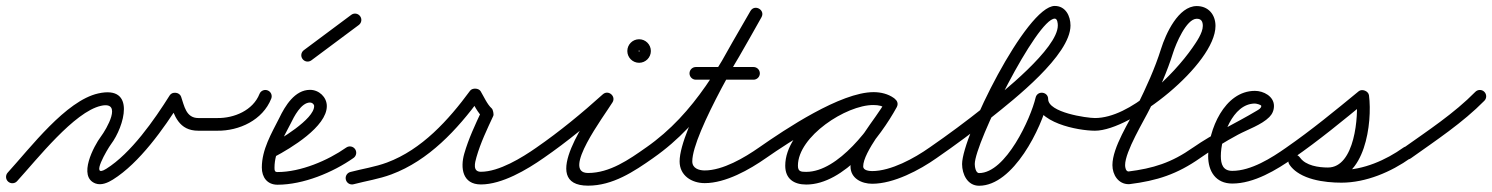

<svg xmlns="http://www.w3.org/2000/svg" viewBox="-32 -583 4943 636"><path d="M-5.2 18.5C3.4 26.3 16.7 25.7 24.5 17.2C90.9 -55.5 214 -212.7 302.6 -232.5C375.6 -248.8 320.3 -154.7 302.2 -130.6C279.3 -100.1 224.4 2.5 284.4 24.8C303.9 32 325.8 22 342.1 11.8C430.1 -43.2 510.9 -157.6 565.8 -244.8C570 -251.5 559.3 -256.4 548.2 -257.6C537.1 -258.9 525.6 -256.6 528.2 -249.1C545.5 -199.2 560.5 -150 625 -150C646 -150 667 -150 688 -150C699.6 -150 709 -159.4 709 -171C709 -182.6 699.6 -192 688 -192C688 -192 688 -192 688 -192C667 -192 646 -192 625 -192C584.1 -192 578.5 -232.2 567.8 -262.9C565.2 -270.4 557.9 -274.8 550.2 -275.7C542.5 -276.6 534.4 -273.9 530.2 -267.2C479 -185.7 402.1 -75.2 319.9 -23.8C264.5 10.8 324.1 -89.8 335.8 -105.4C378.9 -162.8 420.6 -301.9 293.4 -273.5C186.2 -249.5 69.1 -94 -6.5 -11.2C-14.3 -2.6 -13.7 10.7 -5.2 18.5Z M667 -171.3C666.9 -159.7 676.1 -150.1 687.7 -150C760.6 -149.1 838.4 -185.3 866.5 -256.3C870.8 -267.1 865.5 -279.3 854.7 -283.5C843.9 -287.8 831.7 -282.5 827.5 -271.7C827.5 -271.7 827.5 -271.7 827.5 -271.7C805.9 -217.2 743.4 -191.3 688.3 -192C676.7 -192.1 667.1 -182.9 667 -171.3Z M877.3 -63.5C877.3 -63.5 877.3 -63.5 877.3 -63.5C930.6 -91.6 1050.6 -163.2 1050.6 -231.5C1050.6 -261.5 1024.5 -285.4 995 -285.4C944.4 -285.4 912.3 -232.1 893.1 -192.1C893.1 -192.1 893.1 -192.2 893.2 -192.3C893.2 -192.4 893.3 -192.5 893.3 -192.5C867.1 -140.8 835.3 -87.7 835.3 -28.1C835.3 4.2 853.1 28.9 887.3 28.9C972.6 28.9 1070.7 -11.7 1139.1 -59.8C1148.6 -66.5 1150.8 -79.6 1144.2 -89.1C1137.5 -98.6 1124.4 -100.8 1114.9 -94.2C1114.9 -94.2 1114.9 -94.2 1114.9 -94.2C1053.6 -51.1 963.9 -13.1 887.3 -13.1C877.4 -13.1 877.3 -18.9 877.3 -28.1C877.3 -80 907.9 -128.4 930.7 -173.5C930.7 -173.5 930.8 -173.6 930.8 -173.7C930.9 -173.8 930.9 -173.9 930.9 -173.9C941.6 -196 965.4 -243.4 995 -243.4C1001.4 -243.4 1008.6 -238.3 1008.6 -231.5C1008.6 -187.6 892.6 -119.1 857.7 -100.7C847.5 -95.3 843.6 -82.6 849 -72.3C854.4 -62 867.1 -58.1 877.3 -63.5Z M999.5 -383.2C999.5 -383.2 999.5 -383.2 999.5 -383.2C1051.9 -422.2 1104.2 -461.2 1156.5 -500.2C1165.8 -507.1 1167.8 -520.2 1160.8 -529.5C1153.9 -538.8 1140.8 -540.8 1131.5 -533.8C1131.5 -533.8 1131.5 -533.8 1131.5 -533.8C1079.1 -494.8 1026.8 -455.8 974.5 -416.8C965.2 -409.9 963.2 -396.8 970.2 -387.5C977.1 -378.2 990.2 -376.2 999.5 -383.2Z M1139.3 27.3C1139.3 27.3 1139.3 27.3 1139.3 27.3C1181.2 16.3 1223.6 10 1264.5 -5.3C1388.3 -51.4 1482.5 -153.6 1558.9 -257.6C1562.6 -262.6 1552.3 -265.6 1541.8 -266.1C1531.4 -266.5 1520.8 -264.4 1524 -259.1C1537.2 -237.4 1550.3 -209 1569 -192.3C1571.1 -190.5 1570.4 -197.9 1568.9 -205.1C1567.4 -212.3 1565.1 -219.4 1564 -216.9C1542.1 -170.1 1520.1 -123.6 1505.8 -73.8C1492.4 -26.8 1499.7 28 1561 28C1631 28 1713.7 -21 1769 -59.8C1778.5 -66.5 1780.9 -79.5 1774.2 -89C1767.5 -98.5 1754.5 -100.9 1745 -94.2C1745 -94.2 1745 -94.2 1745 -94.2C1697.4 -60.9 1621.3 -14 1561 -14C1533 -14 1540.9 -43.6 1546.2 -62.2C1559.8 -109.9 1581.2 -154.3 1602 -199.1C1603.2 -201.6 1603 -206.9 1601.9 -211.9C1600.9 -217 1599 -221.9 1597 -223.7C1581.9 -237.1 1570.7 -263.1 1560 -280.9C1556.7 -286.2 1549.9 -289.1 1542.9 -289.4C1535.9 -289.7 1528.8 -287.4 1525.1 -282.4C1453.8 -185.5 1365.6 -87.7 1249.9 -44.6C1210.3 -29.9 1169.2 -24 1128.7 -13.3C1117.4 -10.4 1110.7 1.1 1113.7 12.3C1116.6 23.6 1128.1 30.3 1139.3 27.3Z M1768.9 -59.7C1768.9 -59.7 1768.9 -59.7 1768.9 -59.7C1846.8 -113.5 1922.9 -176.1 1993.1 -239.4C2002 -247.4 1997.1 -259.2 1988.5 -266.4C1979.9 -273.6 1967.4 -276.2 1961.1 -266C1921.6 -201.8 1747.3 32 1916 32C1997.7 32 2067.7 -14.5 2132.1 -59.8C2141.6 -66.5 2143.8 -79.6 2137.2 -89.1C2130.5 -98.6 2117.4 -100.8 2107.9 -94.2C2107.9 -94.2 2107.9 -94.2 2107.9 -94.2C2051.5 -54.4 1987.9 -10 1916 -10C1826.5 -10 1968.7 -198.2 1996.9 -244C2003.2 -254.2 1999.7 -264.9 1992.3 -271C1985 -277.1 1973.9 -278.6 1964.9 -270.6C1896.1 -208.5 1821.4 -147 1745.1 -94.3C1735.5 -87.7 1733.1 -74.6 1739.7 -65.1C1746.3 -55.5 1759.4 -53.1 1768.9 -59.7ZM2082 -414C2082 -412.6 2086.4 -417 2085 -417C2083.6 -417 2088 -412.6 2088 -414C2088 -415.4 2083.6 -411 2085 -411C2086.4 -411 2082 -415.4 2082 -414ZM2046 -414C2046 -392.5 2063.5 -375 2085 -375C2106.5 -375 2124 -392.5 2124 -414C2124 -435.5 2106.5 -453 2085 -453C2063.5 -453 2046 -435.5 2046 -414Z M2132 -59.8C2132 -59.8 2132 -59.8 2132 -59.8C2302.9 -179.1 2389.9 -348.2 2490.3 -525.7C2497.2 -537.8 2491.5 -549.1 2482.3 -554.3C2473.2 -559.4 2460.6 -558.5 2453.7 -546.3C2400.2 -451.7 2219.2 -155.6 2219.2 -48.3C2219.2 -1.5 2259.1 23.6 2302.3 23.6C2371.9 23.6 2450.8 -21.1 2506 -59.8C2515.5 -66.5 2517.9 -79.5 2511.2 -89C2504.5 -98.5 2491.5 -100.9 2482 -94.2C2482 -94.2 2482 -94.2 2482 -94.2C2434.4 -60.9 2362.5 -18.4 2302.3 -18.4C2282.9 -18.4 2261.2 -25.6 2261.2 -48.3C2261.2 -141.6 2442.9 -441.9 2490.3 -525.7C2497.2 -537.8 2491.5 -549.1 2482.3 -554.3C2473.2 -559.4 2460.6 -558.5 2453.7 -546.3C2356.7 -374.9 2273.1 -209.4 2108 -94.2C2098.5 -87.6 2096.1 -74.5 2102.8 -65C2109.4 -55.5 2122.5 -53.1 2132 -59.8ZM2273 -319C2273 -319 2273 -319 2273 -319C2336.7 -319 2400.3 -319 2464 -319C2475.6 -319 2485 -328.4 2485 -340C2485 -351.6 2475.6 -361 2464 -361C2464 -361 2464 -361 2464 -361C2400.3 -361 2336.7 -361 2273 -361C2261.4 -361 2252 -351.6 2252 -340C2252 -328.4 2261.4 -319 2273 -319Z M2476.8 -65C2483.4 -55.5 2496.5 -53.1 2506 -59.8C2580 -111.4 2770.1 -235.8 2861.6 -235.8C2876.6 -235.8 2892.4 -232.8 2904.8 -223.9C2915.6 -216.2 2927.1 -221.6 2933 -230.7C2938.8 -239.8 2939.1 -252.5 2927.5 -259.2C2905.2 -272.1 2886.7 -277.1 2860.3 -277.1C2747 -277.1 2569.1 -155.6 2569.1 -34.2C2569.1 9.6 2598 28.3 2638.7 28.3C2763.8 28.3 2884.3 -129 2938.4 -227.9C2945.1 -240.2 2939.3 -251.4 2930.1 -256.4C2920.9 -261.5 2908.3 -260.4 2901.6 -248.1C2867.3 -185.6 2785.3 -101.5 2785.3 -31.6C2785.3 8 2822.3 25.7 2857 25.7C2928.7 25.7 3013.8 -19.4 3071.1 -59.8C3080.6 -66.5 3082.8 -79.6 3076.2 -89.1C3069.5 -98.6 3056.4 -100.8 3046.9 -94.2C2997.1 -59 2919.4 -16.3 2857 -16.3C2847.5 -16.3 2827.3 -18.3 2827.3 -31.6C2827.3 -79.6 2911.3 -178.4 2938.4 -227.9C2945.1 -240.2 2939.3 -251.4 2930.1 -256.4C2920.9 -261.5 2908.3 -260.4 2901.6 -248.1C2856 -164.9 2745 -13.7 2638.7 -13.7C2620.9 -13.7 2611.1 -14.7 2611.1 -34.2C2611.1 -131.4 2771 -235.1 2860.3 -235.1C2879.5 -235.1 2890.7 -232 2906.5 -222.8C2918 -216.1 2929.1 -221.1 2934.6 -229.6C2940.1 -238.2 2940.1 -250.3 2929.2 -258.1C2909.6 -272.1 2885.5 -277.8 2861.6 -277.8C2752.7 -277.8 2568.8 -154.8 2482 -94.2C2472.5 -87.6 2470.1 -74.5 2476.8 -65Z M3041.7 -65.1C3048.3 -55.5 3061.4 -53.1 3070.9 -59.7C3133.5 -102.9 3194.6 -148.3 3254.1 -195.6C3325.2 -252.3 3514 -400.1 3514 -498.6C3514 -530.2 3497.6 -563.3 3461.9 -563.3C3368 -563.3 3154.9 -130.9 3154.9 -39.6C3154.9 -6.1 3172.6 32.3 3211.2 32.3C3325.1 32.3 3418.5 -160 3439.5 -250.2C3442.3 -262.3 3431.9 -269.7 3420.8 -271C3409.8 -272.3 3398 -267.4 3398 -255C3398 -176.2 3538.8 -150.2 3594.9 -150C3606.5 -150 3616 -159.3 3616 -170.9C3616 -182.5 3606.7 -192 3595.1 -192C3595.1 -192 3595.1 -192 3595.1 -192C3567.5 -192.1 3440 -210.2 3440 -255C3440 -267.4 3431 -274.6 3421.4 -275.7C3411.7 -276.9 3401.4 -271.8 3398.5 -259.8C3382.7 -191.8 3300 -9.7 3211.2 -9.7C3199.7 -9.7 3196.9 -31.5 3196.9 -39.6C3196.9 -108.9 3403 -521.3 3461.9 -521.3C3471 -521.3 3472 -504.6 3472 -498.6C3472 -422.2 3284.1 -273.3 3227.9 -228.5C3169.2 -181.7 3108.8 -136.9 3047.1 -94.3C3037.5 -87.7 3035.1 -74.6 3041.7 -65.1Z M3595 -150C3595 -150 3595 -150 3595 -150C3716.7 -150.1 3994.3 -371.4 3994.3 -497.1C3994.3 -534.6 3970.8 -562.9 3932.2 -562.9C3871.2 -562.9 3829.5 -470.8 3814 -421.3C3793.6 -356.2 3764.9 -293.8 3734.9 -232.7C3709.2 -180.2 3652.9 -95.4 3652.9 -36C3652.9 -4.3 3672.3 27.1 3706.8 27.1C3706.8 27.1 3707.5 27.1 3708.1 27C3708.7 27 3709.4 27 3709.4 27C3800.4 15.6 3866.9 -5.6 3944.1 -59.8C3953.6 -66.5 3955.8 -79.6 3949.2 -89.1C3942.5 -98.6 3929.4 -100.8 3919.9 -94.2C3919.9 -94.2 3919.9 -94.2 3919.9 -94.2C3848.3 -43.8 3788.2 -25.2 3704.2 -14.7C3704.2 -14.7 3704.8 -14.8 3705.5 -14.8C3706.2 -14.8 3706.8 -14.9 3706.8 -14.9C3696.9 -14.9 3694.9 -29 3694.9 -36C3694.9 -81.6 3757.5 -183.1 3778.1 -225.4C3807 -284.9 3834.2 -345.5 3854 -408.7C3862.7 -436.4 3897.6 -520.9 3932.3 -520.9C3947.5 -520.9 3952.3 -511.4 3952.3 -497.1C3952.3 -473.8 3930.4 -442.8 3917.9 -424.8C3855.5 -335.1 3712.3 -192.1 3595 -192C3583.4 -192 3574 -182.6 3574 -171C3574 -159.4 3583.4 -150 3595 -150Z M3944 -59.8C3944 -59.8 3944 -59.8 3944 -59.8C3984.2 -87.8 4025.7 -113.7 4068.9 -136.9C4100.7 -153.9 4147.1 -169.5 4172.6 -195.2C4182.6 -205.2 4188 -217.7 4188 -232C4188 -264.1 4153.3 -282 4125 -282C4023.7 -282 3970 -151.9 3970 -66C3970 -15.5 3995.1 25 4050 25C4121.9 25 4196.5 -20 4253.1 -59.8C4262.6 -66.5 4264.8 -79.6 4258.2 -89.1C4251.5 -98.6 4238.4 -100.8 4228.9 -94.2C4228.9 -94.2 4228.9 -94.2 4228.9 -94.2C4180.2 -59.9 4112.3 -17 4050 -17C4019.2 -17 4012 -38.9 4012 -66C4012 -126.8 4050 -240 4125 -240C4129.3 -240 4146 -236 4146 -232C4146 -224.4 4136.6 -219.6 4131.1 -216.3C4060.7 -174 3988.3 -141.9 3920 -94.2C3910.5 -87.6 3908.1 -74.5 3914.8 -65C3921.4 -55.5 3934.5 -53.1 3944 -59.8Z M4223.7 -65C4230.4 -55.5 4243.4 -53.1 4253 -59.7C4336.7 -117.8 4416.7 -183.5 4495.3 -248.3C4500.9 -252.9 4491.9 -259.9 4481.8 -263.9C4471.6 -267.9 4460.3 -269 4461.2 -261.8C4469 -199.5 4456.1 -28.1 4366.8 -28.1C4336.3 -28.1 4293.1 -34.1 4274.2 -61.1C4266.1 -72.5 4253.5 -72.2 4244.9 -66.2C4236.3 -60.1 4231.8 -48.4 4239.8 -36.9C4274.3 12.2 4356.3 22.1 4411.5 22.1C4492.6 22.1 4575.8 -13.2 4641.2 -59.9C4650.6 -66.7 4652.8 -79.8 4646.1 -89.2C4639.3 -98.6 4626.2 -100.8 4616.8 -94.1C4558.6 -52.5 4483.8 -19.9 4411.5 -19.9C4372.3 -19.9 4299.1 -25.6 4274.2 -61.1C4266.1 -72.5 4253.5 -72.2 4244.9 -66.2C4236.3 -60.1 4231.8 -48.4 4239.8 -36.9C4267.4 2.4 4321.5 13.9 4366.8 13.9C4489.9 13.9 4514.4 -175.9 4502.8 -267.1C4501.9 -274.3 4496.2 -280 4489.3 -282.7C4482.3 -285.5 4474.2 -285.3 4468.7 -280.7C4390.9 -216.7 4311.8 -151.7 4229 -94.3C4219.5 -87.6 4217.1 -74.6 4223.7 -65Z M4611.9 -63.5C4618.6 -54 4631.7 -51.8 4641.2 -58.5C4724.4 -117.7 4813.3 -176.4 4885 -249.3C4893.1 -257.5 4893 -270.8 4884.7 -279C4876.5 -287.1 4863.2 -287 4855 -278.7C4855 -278.7 4855 -278.7 4855 -278.7C4785.1 -207.6 4698 -150.4 4616.8 -92.8C4607.4 -86.1 4605.2 -73 4611.9 -63.5Z"/></svg>

Font: FRB American Cursive Guidelines Medium
Style: Italic
Weight: 500
Italic angle: -25°
Version: Version 2.0;Modular Font Editor K font №1